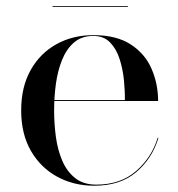

<svg xmlns="http://www.w3.org/2000/svg" viewBox="-20 -582 567 612"><path d="M280.5 10Q215 10 162.2 -18.8Q109.5 -47.5 78.5 -101.2Q47.5 -155 47.5 -230Q47.5 -305 77.8 -358.8Q108 -412.5 160 -441.2Q212 -470 277.5 -470Q351.5 -470 397 -440.2Q442.5 -410.5 463.2 -362.5Q484 -314.5 484 -260H114.5V-263H378Q378.5 -292 375 -327Q371.5 -362 361.2 -394Q351 -426 330.8 -446.8Q310.5 -467.5 277.5 -467.5Q240.5 -467.5 216.2 -446.8Q192 -426 178 -391.5Q164 -357 158.2 -315Q152.5 -273 152.5 -230Q152.5 -187.5 158.2 -145.2Q164 -103 178.8 -69Q193.5 -35 219.8 -14.2Q246 6.5 287 6.5Q364.5 6.5 414.2 -37.2Q464 -81 482.5 -142.5H485Q465.5 -77.5 414.8 -33.8Q364 10 280.5 10ZM147.5 -560V-562.5H387.5V-560Z"/></svg>

Font: Bodoni Moda 72pt
Style: Regular
Weight: 400
Designer: Owen Earl
Foundry: indestructible type
Version: Version 2.005